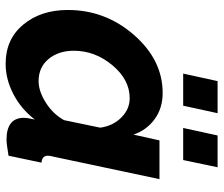

<svg xmlns="http://www.w3.org/2000/svg" viewBox="-74 -688 773 664"><g transform="rotate(90 312.0 -356.5)"><path d="M235 -604 261 -723H372L346 -604ZM423 -604 449 -723H559L534 -604ZM15 -205Q15 -335 101.5 -434Q188 -533 302 -533Q355 -533 393 -505Q431 -477 446 -432L466 -522H600L522 -154Q519 -144 519 -136Q519 -116 543 -114L519 0Q477 7 464 7Q388 7 388 -53Q388 -66 394 -91Q357 -43 305.5 -16.5Q254 10 201 10Q116 10 65.5 -51Q15 -112 15 -205ZM396 -192 422 -317Q416 -361 387 -390Q358 -419 320 -419Q256 -419 206 -359Q156 -299 156 -226Q156 -173 184.5 -138.5Q213 -104 261 -104Q296 -104 335.5 -129Q375 -154 396 -192Z"/></g></svg>

Font: Raleway-v4020
Style: Bold Italic
Weight: 700
Italic angle: -12°
Designer: Matt McInerney, Pablo Impallari, Rodrigo Fuenzalida
Foundry: Matt McInerney, Pablo Impallari, Rodrigo Fuenzalida
Version: Version 4.020;PS 004.020;hotconv 1.0.88;makeotf.lib2.5.64775